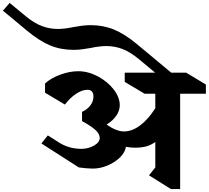

<svg xmlns="http://www.w3.org/2000/svg" viewBox="-214 -1283 1428 1313"><path d="M1018 -642V10H955L805 -84L848 -138V-312Q817 -290 784.5 -281.5Q752 -273 709 -273Q679 -273 647 -279Q642 -242 607.5 -207.5Q573 -173 522 -151.5Q471 -130 420 -130Q401 -130 373.5 -132.5Q346 -135 325 -138L69 -302L113 -357L173 -319Q213 -291 255 -278Q297 -265 344 -265Q392 -266 430 -288Q468 -310 468 -340Q468 -366 440.5 -392.5Q413 -419 347 -455V-518Q384 -535 404.5 -563Q425 -591 425 -623Q425 -669 383 -669Q348 -669 307 -642Q266 -615 230 -568L94 -649V-712Q134 -749 198.5 -772.5Q263 -796 321 -796Q388 -796 454.5 -761Q521 -726 563 -672Q605 -618 605 -563Q605 -526 581 -491.5Q557 -457 515 -431Q528 -424 552 -408Q599 -384 633 -384Q689 -384 744.5 -425.5Q800 -467 848 -543V-642H775L639 -723V-786H847L734 -880Q674 -929 622 -948.5Q570 -968 514 -968Q467 -968 406 -955Q379 -950 349 -946Q319 -942 289 -942Q202 -942 128.5 -972.5Q55 -1003 -29 -1073L-194 -1210L-148 -1263L-39 -1173Q19 -1125 72 -1105Q125 -1085 181 -1085Q228 -1085 289 -1098Q316 -1103 346 -1107Q376 -1111 406 -1111Q493 -1111 566.5 -1080.5Q640 -1050 724 -980L957 -786H1059L1194 -705V-642Z"/></svg>

Font: InknutAntiqua
Style: Bold
Weight: 700
Designer: Claus Eggers Srensen
Foundry: Claus Eggers Srensen
Version: Version 1.000; ttfautohint (v1.2) -l 7 -r 28 -G 50 -x 13 -D 